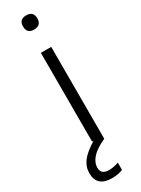

<svg xmlns="http://www.w3.org/2000/svg" viewBox="-274 -771 743 1012"><g transform="rotate(-30 97.5 -265.0)"><path d="M76 -540H139V19Q82 45 56.5 73.5Q31 102 31 134Q31 175 79 175Q107 175 138 164V208Q109 220 73 220Q-20 220 -20 138Q-20 99 4 67Q28 35 85 0H76ZM107 -664Q64 -664 64 -707Q64 -750 107 -750Q151 -750 151 -707Q151 -664 107 -664Z"/></g></svg>

Font: Encode Sans Narrow
Style: Light
Weight: 300
Designer: Pablo Impallari, Andres Torresi
Foundry: Pablo Impallari, Andres Torresi
Version: Version 1.000; ttfautohint (v1.00) -l 8 -r 50 -G 200 -x 14 -